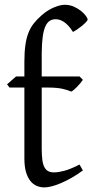

<svg xmlns="http://www.w3.org/2000/svg" viewBox="-20 -777 390 811"><path d="M350.1 -694.8Q350.1 -690.9 343 -683.3Q335.9 -675.8 326.2 -667.7Q316.4 -659.7 305.9 -652.6Q295.4 -645.5 288.1 -642.1Q277.8 -658.7 267.8 -669.2Q257.8 -679.7 248.3 -685.5Q238.8 -691.4 230.5 -693.6Q222.2 -695.8 215.3 -695.8Q200.7 -695.8 189.7 -688.7Q178.7 -681.6 171.4 -665Q164.1 -648.4 160.4 -621.3Q156.7 -594.2 156.2 -554.2V-454.1H315.9L330.1 -439.9Q325.7 -433.1 319.1 -425.3Q312.5 -417.5 305.7 -410.4Q298.8 -403.3 292.2 -397.7Q285.6 -392.1 280.8 -390.1Q269 -396 245.1 -401.6Q221.2 -407.2 181.6 -407.2H156.2V-149.9Q156.2 -120.6 158.9 -101.1Q161.6 -81.5 168 -70.1Q174.3 -58.6 184.3 -53.7Q194.3 -48.8 209 -48.8Q226.1 -48.8 252 -55.7Q277.8 -62.5 315.9 -82L330.1 -57.1Q306.2 -39.6 282.7 -26.1Q259.3 -12.7 238 -3.7Q216.8 5.4 198.7 10Q180.7 14.6 168 14.6Q150.9 14.6 135.5 8.3Q120.1 2 108.4 -12.5Q96.7 -26.9 89.8 -50.3Q83 -73.7 83 -107.9V-407.2H20L9.8 -420.9L47.9 -454.1H83V-515.6Q83 -556.6 87.2 -586.2Q91.3 -615.7 100.1 -638.2Q108.9 -660.6 122.6 -678Q136.2 -695.3 155.3 -711.9Q180.2 -733.9 207.3 -745.4Q234.4 -756.8 253.4 -756.8Q274.4 -756.8 292.2 -748.8Q310.1 -740.7 323 -730.2Q335.9 -719.7 343 -709.5Q350.1 -699.2 350.1 -694.8Z"/></svg>

Font: Gentium Plus Phon
Style: Regular
Weight: 400
Designer: J. Victor Gaultney, Annie Olsen, Iska Routamaa, Becca Hirsbrunner
Foundry: SIL International
Version: Version 5.000